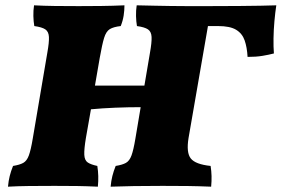

<svg xmlns="http://www.w3.org/2000/svg" viewBox="-20 -699 1059 722"><path d="M10 3Q12 -19 16.5 -37Q21 -55 29 -75Q54 -79 67.5 -86.5Q81 -94 88.5 -114.5Q96 -135 103 -177L158 -501Q165 -540 164 -560Q163 -580 150.5 -588.5Q138 -597 109 -601Q106 -618 105.5 -638.5Q105 -659 108 -679Q145 -677 186.5 -676.5Q228 -676 276 -676Q315 -676 359.5 -676.5Q404 -677 448 -679Q448 -660 445 -640.5Q442 -621 434 -601Q407 -598 393 -589.5Q379 -581 371.5 -556.5Q364 -532 355 -481L337 -377H523L544 -501Q551 -540 550 -560Q549 -580 536.5 -588.5Q524 -597 495 -601Q492 -618 491.5 -638.5Q491 -659 494 -679Q534 -678 563.5 -677.5Q593 -677 620.5 -676.5Q648 -676 682 -676Q716 -676 765 -676Q834 -676 880.5 -676.5Q927 -677 959.5 -677.5Q992 -678 1019 -679Q1015 -653 1012 -620Q1009 -587 1008.5 -554.5Q1008 -522 1010 -498Q991 -493 967 -489Q943 -485 911 -485Q909 -521 900 -547Q891 -573 868 -587Q845 -601 800 -601H762L689 -180Q680 -125 697.5 -103Q715 -81 772 -75Q775 -56 775.5 -37Q776 -18 774 3Q726 1 686 0.5Q646 0 591 0Q473 0 396 3Q398 -19 402.5 -37Q407 -55 415 -75Q440 -79 453.5 -86.5Q467 -94 474.5 -114.5Q482 -135 489 -177L509 -296Q462 -296 413 -294Q364 -292 322 -288L303 -180Q296 -138 297 -117Q298 -96 310 -88Q322 -80 346 -75Q349 -56 349.5 -37Q350 -18 348 3Q305 1 269.5 0.5Q234 0 185 0Q130 0 87.5 0.5Q45 1 10 3Z"/></svg>

Font: Vollkorn Black
Style: Italic
Weight: 900
Italic angle: -11°
Designer: Friedrich Althausen
Foundry: Friedrich Althausen
Version: Version 5.000; ttfautohint (v1.8.3)